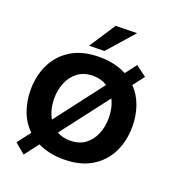

<svg xmlns="http://www.w3.org/2000/svg" viewBox="-180 -1101 1173 1311"><g transform="rotate(20 407.0 -446.0)"><path d="M143.5 76 69.5 13.5Q88.5 -11.5 106.8 -35.2Q125 -59 142.5 -82Q89 -133.5 63.2 -205Q37.5 -276.5 37.5 -356Q37.5 -460 78.8 -544.2Q120 -628.5 201.8 -678Q283.5 -727.5 406 -727.5Q464 -727.5 513 -715.8Q562 -704 602 -683Q617.5 -703 633 -723.2Q648.5 -743.5 664 -764L741.5 -706Q725.5 -685 710 -664.8Q694.5 -644.5 679 -624.5Q728 -574 752.2 -505Q776.5 -436 776.5 -357Q776.5 -250.5 734.2 -166.8Q692 -83 610.5 -34.8Q529 13.5 410.5 13.5Q354.5 13.5 307.5 3Q260.5 -7.5 222 -26.5Q202.5 -1 183 24.5Q163.5 50 143.5 76ZM209 -357Q209 -317 217.8 -280.8Q226.5 -244.5 244 -214.5Q256 -230 267.5 -245.5L464 -502.5Q476 -518 487.5 -533.2Q499 -548.5 510.5 -563Q466 -592 408 -592Q343 -592 298.8 -559.8Q254.5 -527.5 231.8 -474Q209 -420.5 209 -357ZM408 -122Q474 -122 517.8 -154.8Q561.5 -187.5 583.2 -241Q605 -294.5 605 -357Q605 -432 575.5 -489Q558.5 -466.5 541.5 -444.5L342.5 -184.5Q328 -165 313 -145Q354.5 -122 408 -122ZM310 -775.5Q341 -823.5 372 -870.8Q403 -918 434 -965L588.5 -968Q545.5 -919 503.2 -871Q461 -823 420.5 -777.5Z"/></g></svg>

Font: Commissioner
Style: Bold
Weight: 700
Designer: Kostas Bartsokas
Foundry: Kostas Bartsokas
Version: Version 1.000; ttfautohint (v1.8.3)